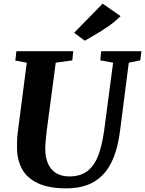

<svg xmlns="http://www.w3.org/2000/svg" viewBox="-20 -1024 796 1054"><path d="M687 -680 639 -306Q628 -220 603.8 -159.5Q579.5 -99 542.2 -61.8Q505 -24.5 455.8 -7.2Q406.5 10 345.5 10Q246.5 10 186.8 -18.8Q127 -47.5 100.5 -97.2Q74 -147 73.5 -209Q73.5 -228 73.8 -248.2Q74 -268.5 76.5 -290L127 -680L64 -691.5L70 -743H382L377 -692.5L286 -680L236 -303Q232.5 -274.5 230.5 -249Q228.5 -223.5 228.5 -205.5Q228.5 -162.5 242.5 -128.5Q256.5 -94.5 285.8 -75Q315 -55.5 361 -55.5Q419.5 -55.5 457.8 -83.5Q496 -111.5 518 -167.2Q540 -223 551.5 -306L601 -680L530.5 -692.5L535.5 -743H756.5L750 -692.5ZM445.5 -800.5 387 -844 543.5 -1004 642 -935.5Q610 -904 574.2 -879.2Q538.5 -854.5 505 -835.2Q471.5 -816 445.5 -800.5Z"/></svg>

Font: Merriweather ExtraBold
Style: Italic
Weight: 800
Italic angle: -7.8°
Version: Version 2.101